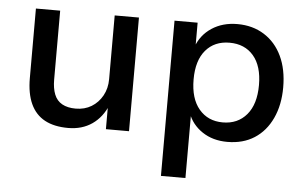

<svg xmlns="http://www.w3.org/2000/svg" viewBox="-49 -574 1314 828"><g transform="rotate(5 608.0 -160.5)"><path d="M258 9Q197 9 156.5 -13Q116 -35 95.5 -79.5Q75 -124 75 -191V-492H180V-193Q180 -156 190.5 -129.5Q201 -103 224.5 -90Q248 -77 283 -77Q322 -77 351.5 -95Q381 -113 398.5 -144.5Q416 -176 416 -216V-492H521V0H421V-107H428Q405 -51 361.5 -21Q318 9 258 9Z M675 180V-492H775V-385H770Q789 -439 836 -470Q883 -501 947 -501Q1013 -501 1063 -469.5Q1113 -438 1140 -381Q1167 -324 1167 -246Q1167 -170 1140 -112Q1113 -54 1064 -22.5Q1015 9 947 9Q884 9 838.5 -21.5Q793 -52 775 -102H781V180ZM920 -73Q985 -73 1023.5 -118.5Q1062 -164 1062 -247Q1062 -329 1024 -373.5Q986 -418 920 -418Q855 -418 817 -373.5Q779 -329 779 -247Q779 -164 817.5 -118.5Q856 -73 920 -73Z"/></g></svg>

Font: NunitoSans_10ptSemiBold
Style: Regular
Weight: 600
Designer: Vernon Adams
Foundry: Vernon Adams
Version: Version 3.101;gftools[0.9.27]